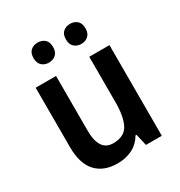

<svg xmlns="http://www.w3.org/2000/svg" viewBox="-176 -863 933 996"><g transform="rotate(-30 290.5 -365.5)"><path d="M510 -543V0H415L399 -70H393Q369 -29 329.5 -9.5Q290 10 242 10Q158 10 113 -39.5Q68 -89 68 -188V-543H190V-216Q190 -92 273 -92Q340 -92 364.5 -138Q389 -184 389 -272V-543ZM135 -681Q135 -712 152 -726.5Q169 -741 193 -741Q218 -741 235 -726.5Q252 -712 252 -681Q252 -651 235 -636Q218 -621 193 -621Q169 -621 152 -636Q135 -651 135 -681ZM329 -681Q329 -712 346 -726.5Q363 -741 388 -741Q412 -741 429 -726.5Q446 -712 446 -681Q446 -651 429 -636Q412 -621 388 -621Q363 -621 346 -636Q329 -651 329 -681Z"/></g></svg>

Font: Noto Sans Khmer SemiCondensed SemiBold
Style: Regular
Weight: 600
Width: 4
Designer: Danh Hong and the Monotype Design Team
Foundry: Monotype Imaging Inc.
Version: Version 2.004; ttfautohint (v1.8.4.7-5d5b)